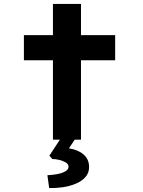

<svg xmlns="http://www.w3.org/2000/svg" viewBox="-20 -707 726 972"><path d="M248 0V-687H390V0ZM101 -402V-529H563V-402ZM229 245 220 180Q245 179 269.5 174.5Q294 170 310.5 160.5Q327 151 327 137Q327 124 313 115.5Q299 107 280 102.5Q261 98 245 98L230 81L299 -24H374L329 44Q375 51 403 75Q431 99 431 139Q431 169 412 190Q393 211 362.5 223.5Q332 236 297 241Q262 246 229 245Z"/></svg>

Font: Lexend Tera SemiBold
Style: Regular
Weight: 600
Version: Version 1.007